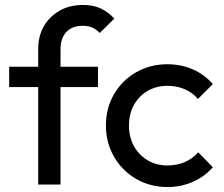

<svg xmlns="http://www.w3.org/2000/svg" viewBox="-20 -744 901 774"><path d="M134 0V-546Q134 -599 157 -638.5Q180 -678 220.5 -701Q261 -724 315 -724Q356 -724 386 -710Q416 -696 441 -669L382 -611Q369 -625 353 -632.5Q337 -640 314 -640Q271 -640 247.5 -615Q224 -590 224 -546V0ZM17 -393V-475H375V-393Z M655 10Q585 10 528.5 -23Q472 -56 439.5 -112.5Q407 -169 407 -238Q407 -308 439.5 -364Q472 -420 528.5 -452.5Q585 -485 655 -485Q710 -485 757 -464.5Q804 -444 838 -405L778 -345Q756 -371 724.5 -384.5Q693 -398 655 -398Q610 -398 575 -377.5Q540 -357 520 -321Q500 -285 500 -238Q500 -191 520 -155Q540 -119 575 -98Q610 -77 655 -77Q693 -77 724.5 -90.5Q756 -104 779 -130L838 -70Q805 -32 757.5 -11Q710 10 655 10Z"/></svg>

Font: Outfit Thin
Style: Regular
Weight: 400
Version: Version 1.100;gftools[0.9.27]